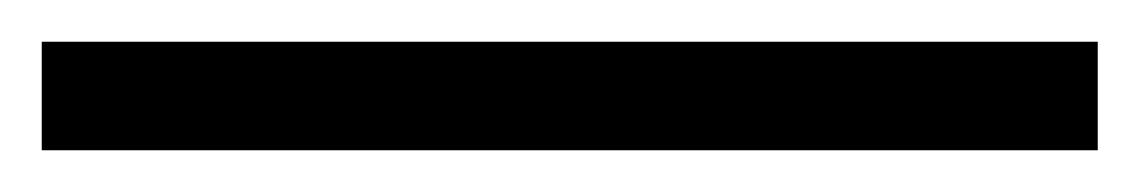

<svg xmlns="http://www.w3.org/2000/svg" viewBox="-23 -832 546 92"><path d="M503 -760H-3V-812H503Z"/></svg>

Font: Noto Sans Syriac Eastern Light
Style: Regular
Weight: 300
Designer: Patrick Giasson and the Monotype Design Team
Foundry: Monotype Imaging Inc.
Version: Version 3.001